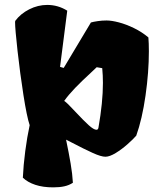

<svg xmlns="http://www.w3.org/2000/svg" viewBox="-20 -767 657 796"><path d="M597.2 -554.2Q597.2 -468.3 583.3 -370.6Q569.3 -272.9 544.9 -204.6Q532.2 -189.9 508.8 -169.2Q485.4 -148.4 460 -132.8Q434.6 -117.2 417 -117.2Q399.4 -117.2 365.2 -132.6Q331.1 -147.9 275.9 -176.8L253.9 -188Q265.6 -131.8 272.9 -88.6Q280.3 -45.4 282.2 -9.3Q266.6 1 246.8 5.4Q227.1 9.8 200.7 9.8Q158.2 9.8 126.5 -0.7Q94.7 -11.2 74.7 -30.3Q77.1 -82.5 84.7 -140.6Q92.3 -198.7 103 -248Q91.3 -282.7 77.1 -373.3Q63 -463.9 52.7 -556.2Q42.5 -648.4 42.5 -674.3L43 -680.2Q64.9 -710 101.1 -728.3Q137.2 -746.6 175.8 -746.6Q220.7 -746.6 258.8 -722.7L229 -489.7L244.1 -485.4L356.9 -673.8Q367.2 -676.8 385 -679.4Q402.8 -682.1 421.9 -682.1Q442.4 -682.1 472.4 -674.3Q502.4 -666.5 535.2 -650.6Q567.9 -634.8 595.2 -611.8Q597.2 -588.4 597.2 -554.2ZM406.7 -423.3Q406.7 -454.6 403.8 -484.4L380.9 -488.3L356 -464.8Q319.3 -431.2 291.7 -402.6Q264.2 -374 246.1 -348.6Q252 -345.2 262.9 -334.5Q273.9 -323.7 292.5 -303.7Q326.2 -267.6 347.4 -248.3Q368.7 -229 379.9 -229Q386.7 -229 388.2 -237.8Q406.7 -342.8 406.7 -423.3Z"/></svg>

Font: Fruktur
Style: Regular
Weight: 400
Designer: Viktoriya Grabowska
Foundry: Viktoriya Grabowska
Version: Version 1.004; ttfautohint (v1.4.1)